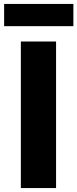

<svg xmlns="http://www.w3.org/2000/svg" viewBox="-20 -956 393 976"><path d="M86 0H265V-745H86ZM1 -823H353V-936H1Z"/></svg>

Font: Noto Sans JP Black
Style: Regular
Weight: 900
Designer: Ryoko NISHIZUKA 西塚涼子 (kana, bopomofo & ideographs); Paul D. Hunt (Latin, Greek & Cyrillic); Sandoll Communications 산돌커뮤니
Foundry: Adobe
Version: Version 2.002;hotconv 1.0.116;makeotfexe 2.5.65601